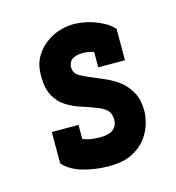

<svg xmlns="http://www.w3.org/2000/svg" viewBox="-70 -445 471 514"><g transform="rotate(-15 166.0 -188.0)"><path d="M276 -37Q290 -56 295.5 -76Q301 -96 301 -110Q301 -141 290 -161.5Q279 -182 262 -196Q245 -209 225 -218Q205 -227 188 -234Q170 -241 157 -248.5Q144 -256 142 -268Q141 -276 143 -282.5Q145 -289 150 -294Q155 -298 163 -300.5Q171 -303 182 -303Q190 -303 197 -301.5Q204 -300 212 -298V-255H286V-342Q275 -354 260.5 -362Q246 -370 231 -375Q216 -380 201.5 -382Q187 -384 177 -384Q160 -384 139 -378Q118 -372 100 -358Q82 -345 70 -324Q58 -303 58 -272Q58 -237 70 -216Q82 -195 100 -184Q119 -172 140 -165.5Q161 -159 178 -152Q196 -146 206.5 -136.5Q217 -127 217 -109Q217 -99 213.5 -92.5Q210 -86 205 -82Q198 -77 189.5 -75Q181 -73 173 -73Q156 -73 144.5 -74.5Q133 -76 121 -81V-120H47V-33Q67 -11 101 -1.5Q135 8 172 8Q212 8 237 -5Q262 -18 276 -37Z"/></g></svg>

Font: Josefin Slab Thin
Style: Bold
Weight: 700
Version: Version 2.000